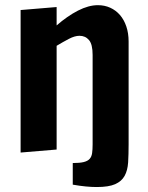

<svg xmlns="http://www.w3.org/2000/svg" viewBox="-20 -590 580 750"><path d="M264.2 46.9Q291.5 46.9 307.1 43Q322.8 39.1 330.3 30.5Q337.9 22 339.8 8.1Q341.8 -5.9 341.8 -26.4V-375.5Q341.8 -417 327.6 -433.6Q313.5 -450.2 290.5 -450.2Q272 -450.2 248.8 -438Q225.6 -425.8 201.2 -411.1V-5.9L60.5 5.9V-550.8L201.2 -562.5V-490.7Q243.2 -527.3 284.7 -548.6Q326.2 -569.8 362.3 -569.8Q388.7 -569.8 410.6 -559.8Q432.6 -549.8 448.5 -531.5Q464.4 -513.2 473.4 -486.8Q482.4 -460.4 482.4 -427.7V-26.4Q482.4 13.2 480.5 44.4Q478.5 75.7 466.8 96.9Q455.1 118.2 429.9 129.4Q404.8 140.6 357.9 140.6Q338.4 140.6 315.2 138.4Q292 136.2 264.2 131.3Z"/></svg>

Font: Francois One
Style: Regular
Weight: 400
Designer: Vernon Adams
Foundry: vernon adams
Version: Version 1.000